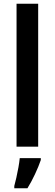

<svg xmlns="http://www.w3.org/2000/svg" viewBox="-20 -831 290 1021"><path d="M183 -51H68V-811H183ZM197 20Q185 55 166 95.5Q147 136 126 170H56V158Q61 140 67 113.5Q73 87 78 59Q83 31 85 10H197Z"/></svg>

Font: Noto Sans Tamil UI Condensed SemiBold
Style: Regular
Weight: 600
Width: 3
Designer: Jelle Bosma - Monotype Design Team
Foundry: Monotype Imaging Inc.
Version: Version 2.004; ttfautohint (v1.8.4.7-5d5b)